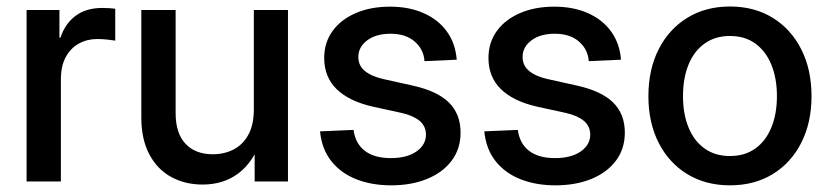

<svg xmlns="http://www.w3.org/2000/svg" viewBox="-20 -553 2529 585"><path d="M61 0V-522.5H161.1V-438H164.1Q178.2 -481 210.4 -504.9Q242.7 -528.8 291.5 -528.8Q302.7 -528.8 313.5 -528.1Q324.2 -527.3 331.1 -526.4V-429.2Q325.2 -430.2 309.6 -432.1Q293.9 -434.1 275.9 -434.1Q245.6 -434.1 220.2 -420.2Q194.8 -406.2 180.2 -378.9Q165.5 -351.6 165.5 -310.5V0Z M597.2 9.3Q543.9 9.3 501.7 -13.7Q459.5 -36.6 435.1 -82.5Q410.6 -128.4 410.6 -195.3V-522.5H515.1V-208.5Q515.1 -147 545.2 -115Q575.2 -83 628.4 -83Q663.6 -83 691.9 -97.7Q720.2 -112.3 736.8 -142.6Q753.4 -172.9 753.4 -219.7V-522.5H857.4V0H755.9V-129.4H776.9Q752 -59.1 706.5 -24.9Q661.1 9.3 597.2 9.3Z M1171.9 11.7Q1112.8 11.7 1065.7 -6.8Q1018.6 -25.4 989.5 -62Q960.4 -98.6 955.1 -152.8L1057.1 -157.2Q1063 -115.2 1091.8 -93.3Q1120.6 -71.3 1170.4 -71.3Q1220.2 -71.3 1249 -91.6Q1277.8 -111.8 1277.8 -142.6Q1277.8 -168.9 1258.1 -185.1Q1238.3 -201.2 1203.1 -209L1116.2 -228Q1043 -244.6 1005.4 -281.7Q967.8 -318.8 967.8 -376.5Q967.8 -422.9 992.9 -458Q1018.1 -493.2 1063.5 -512.9Q1108.9 -532.7 1168.5 -532.7Q1226.6 -532.7 1271 -512.9Q1315.4 -493.2 1341.6 -457Q1367.7 -420.9 1371.6 -371.1L1273.4 -366.7Q1271 -402.3 1243.7 -426.3Q1216.3 -450.2 1169.9 -450.2Q1125.5 -450.2 1098.6 -429.9Q1071.8 -409.7 1071.8 -379.4Q1071.8 -353 1091.8 -336.7Q1111.8 -320.3 1148.4 -312L1236.3 -292.5Q1312 -275.9 1347.7 -240.7Q1383.3 -205.6 1383.3 -148.9Q1383.3 -99.6 1356.2 -63.5Q1329.1 -27.3 1281.2 -7.8Q1233.4 11.7 1171.9 11.7Z M1672.4 11.7Q1613.3 11.7 1566.2 -6.8Q1519 -25.4 1490 -62Q1460.9 -98.6 1455.6 -152.8L1557.6 -157.2Q1563.5 -115.2 1592.3 -93.3Q1621.1 -71.3 1670.9 -71.3Q1720.7 -71.3 1749.5 -91.6Q1778.3 -111.8 1778.3 -142.6Q1778.3 -168.9 1758.5 -185.1Q1738.8 -201.2 1703.6 -209L1616.7 -228Q1543.5 -244.6 1505.9 -281.7Q1468.3 -318.8 1468.3 -376.5Q1468.3 -422.9 1493.4 -458Q1518.6 -493.2 1564 -512.9Q1609.4 -532.7 1668.9 -532.7Q1727.1 -532.7 1771.5 -512.9Q1815.9 -493.2 1842 -457Q1868.2 -420.9 1872.1 -371.1L1773.9 -366.7Q1771.5 -402.3 1744.1 -426.3Q1716.8 -450.2 1670.4 -450.2Q1626 -450.2 1599.1 -429.9Q1572.3 -409.7 1572.3 -379.4Q1572.3 -353 1592.3 -336.7Q1612.3 -320.3 1648.9 -312L1736.8 -292.5Q1812.5 -275.9 1848.1 -240.7Q1883.8 -205.6 1883.8 -148.9Q1883.8 -99.6 1856.7 -63.5Q1829.6 -27.3 1781.7 -7.8Q1733.9 11.7 1672.4 11.7Z M2204.1 11.7Q2129.9 11.7 2073.7 -22.7Q2017.6 -57.1 1986.6 -118.4Q1955.6 -179.7 1955.6 -259.8Q1955.6 -340.8 1986.6 -402.3Q2017.6 -463.9 2073.7 -498.5Q2129.9 -533.2 2204.1 -533.2Q2278.8 -533.2 2334.7 -498.5Q2390.6 -463.9 2421.6 -402.3Q2452.6 -340.8 2452.6 -259.8Q2452.6 -179.7 2421.6 -118.4Q2390.6 -57.1 2334.7 -22.7Q2278.8 11.7 2204.1 11.7ZM2204.1 -77.6Q2249.5 -77.6 2281.5 -100.6Q2313.5 -123.5 2330.3 -164.8Q2347.2 -206.1 2347.2 -259.8Q2347.2 -314.5 2330.3 -355.7Q2313.5 -397 2281.5 -420.2Q2249.5 -443.4 2204.1 -443.4Q2159.2 -443.4 2127 -420.4Q2094.7 -397.5 2077.9 -356.2Q2061 -314.9 2061 -259.8Q2061 -205.6 2077.9 -164.6Q2094.7 -123.5 2126.7 -100.6Q2158.7 -77.6 2204.1 -77.6Z"/></svg>

Font: Inter 28pt Medium
Style: Regular
Weight: 500
Designer: Rasmus Andersson
Foundry: rsms
Version: Version 4.001;git-66647c0bb